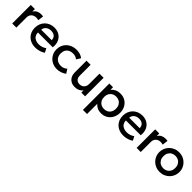

<svg xmlns="http://www.w3.org/2000/svg" viewBox="351 -1963 3625 3625"><g transform="rotate(45 2163.5 -150.0)"><path d="M76.5 0V-495H186.5V-426.5Q214.5 -473 254.5 -491.8Q294.5 -510.5 340.5 -510.5Q355.5 -510.5 369 -509Q382.5 -507.5 395 -504.5L380.5 -391Q365.5 -395.5 350 -398Q334.5 -400.5 319 -400.5Q261.5 -400.5 224 -365.2Q186.5 -330 186.5 -269.5V0Z M703 15Q623 15 562.5 -17.8Q502 -50.5 468.2 -109.5Q434.5 -168.5 434.5 -246.5Q434.5 -303.5 454 -351.8Q473.5 -400 509 -435.5Q544.5 -471 592.2 -490.5Q640 -510 696.5 -510Q758 -510 806 -488.2Q854 -466.5 885.8 -427.5Q917.5 -388.5 928 -346.8Q938.5 -305 938.5 -271Q938.5 -247.5 935 -223H540Q540 -221 540 -219Q540 -177 560 -144.5Q580 -112 618.2 -93.5Q656.5 -75 708.5 -75Q750.5 -75 789.8 -87.8Q829 -100.5 861 -125.5L903.5 -46.5Q879.5 -27 845.5 -13.2Q811.5 0.5 774.5 7.8Q737.5 15 703 15ZM546.5 -304H827Q825.5 -360 791.2 -392Q757 -424 694 -424Q633 -424 592.8 -392Q552.5 -360 546.5 -304Z M1281.5 15Q1203.5 15 1142.5 -19.2Q1081.5 -53.5 1046.8 -112.8Q1012 -172 1012 -247.5Q1012 -304.5 1032.5 -352.2Q1053 -400 1090.5 -435.5Q1128 -471 1178.8 -490.5Q1229.5 -510 1289 -510Q1339 -510 1381.8 -496.8Q1424.5 -483.5 1460.5 -456L1407.5 -372Q1384.5 -392.5 1354.8 -402.5Q1325 -412.5 1291.5 -412.5Q1239.5 -412.5 1202 -393Q1164.5 -373.5 1143.8 -336.8Q1123 -300 1123 -248Q1123 -170.5 1168.2 -126.5Q1213.5 -82.5 1291.5 -82.5Q1328.5 -82.5 1361.5 -96.2Q1394.5 -110 1416.5 -132.5L1469 -49Q1429.5 -19 1381 -2Q1332.5 15 1281.5 15Z M1761 15Q1694.5 15 1651.2 -11.8Q1608 -38.5 1586.5 -82.5Q1565 -126.5 1565 -178.5V-495H1675V-199Q1675 -148 1705.2 -117.2Q1735.5 -86.5 1789 -86.5Q1824 -86.5 1851.5 -102.2Q1879 -118 1895.2 -146.5Q1911.5 -175 1911.5 -212.5V-495H2021.5V0H1922.5V-58.5Q1893.5 -23.5 1853.8 -4.2Q1814 15 1761 15Z M2174.5 210V-495H2273.5V-425.5Q2303 -463 2349 -486.5Q2395 -510 2462.5 -510Q2535 -510 2591.2 -475.8Q2647.5 -441.5 2679 -382.2Q2710.5 -323 2710.5 -247.5Q2710.5 -193 2692.5 -145.2Q2674.5 -97.5 2641.2 -61.5Q2608 -25.5 2562.2 -5.2Q2516.5 15 2461 15Q2403 15 2359 -6Q2315 -27 2284 -62.5V210ZM2442.5 -82.5Q2488.5 -82.5 2524.2 -102.8Q2560 -123 2580.2 -160Q2600.5 -197 2600.5 -247.5Q2600.5 -298 2580 -335.2Q2559.5 -372.5 2523.8 -392.5Q2488 -412.5 2442.5 -412.5Q2396.5 -412.5 2360.8 -392.5Q2325 -372.5 2304.5 -335.2Q2284 -298 2284 -247.5Q2284 -197 2304.5 -160Q2325 -123 2360.8 -102.8Q2396.5 -82.5 2442.5 -82.5Z M3052 15Q2972 15 2911.5 -17.8Q2851 -50.5 2817.2 -109.5Q2783.5 -168.5 2783.5 -246.5Q2783.5 -303.5 2803 -351.8Q2822.5 -400 2858 -435.5Q2893.5 -471 2941.2 -490.5Q2989 -510 3045.5 -510Q3107 -510 3155 -488.2Q3203 -466.5 3234.8 -427.5Q3266.5 -388.5 3277 -346.8Q3287.5 -305 3287.5 -271Q3287.5 -247.5 3284 -223H2889Q2889 -221 2889 -219Q2889 -177 2909 -144.5Q2929 -112 2967.2 -93.5Q3005.5 -75 3057.5 -75Q3099.5 -75 3138.8 -87.8Q3178 -100.5 3210 -125.5L3252.5 -46.5Q3228.5 -27 3194.5 -13.2Q3160.5 0.5 3123.5 7.8Q3086.5 15 3052 15ZM2895.5 -304H3176Q3174.5 -360 3140.2 -392Q3106 -424 3043 -424Q2982 -424 2941.8 -392Q2901.5 -360 2895.5 -304Z M3398.5 0V-495H3508.5V-426.5Q3536.5 -473 3576.5 -491.8Q3616.5 -510.5 3662.5 -510.5Q3677.5 -510.5 3691 -509Q3704.5 -507.5 3717 -504.5L3702.5 -391Q3687.5 -395.5 3672 -398Q3656.5 -400.5 3641 -400.5Q3583.5 -400.5 3546 -365.2Q3508.5 -330 3508.5 -269.5V0Z M4024.5 15Q3947 15 3886.2 -20.8Q3825.5 -56.5 3791 -116.2Q3756.5 -176 3756.5 -247.5Q3756.5 -300.5 3776.2 -347.8Q3796 -395 3832.2 -431.5Q3868.5 -468 3917.5 -489Q3966.5 -510 4024.5 -510Q4102.5 -510 4163.2 -474.2Q4224 -438.5 4258.5 -378.8Q4293 -319 4293 -247.5Q4293 -195 4273.2 -147.5Q4253.5 -100 4217.5 -63.5Q4181.5 -27 4132.5 -6Q4083.5 15 4024.5 15ZM4024.5 -82.5Q4070.5 -82.5 4106.2 -102.8Q4142 -123 4162.5 -160Q4183 -197 4183 -247.5Q4183 -298 4162.5 -335.2Q4142 -372.5 4106.2 -392.5Q4070.5 -412.5 4024.5 -412.5Q3978.5 -412.5 3943 -392.5Q3907.5 -372.5 3887 -335.2Q3866.5 -298 3866.5 -247.5Q3866.5 -197 3887 -160Q3907.5 -123 3943.2 -102.8Q3979 -82.5 4024.5 -82.5Z"/></g></svg>

Font: Geologica EX
Style: Regular
Weight: 400
Designer: Sindre Bremnes, Frode Helland
Foundry: Monokrom Skriftforlag AS
Version: Version 1.010;gftools[0.9.28]